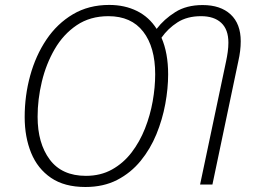

<svg xmlns="http://www.w3.org/2000/svg" viewBox="-20 -745 1023 775"><path d="M324.7 9.8Q240.2 9.8 186 -27.1Q131.8 -64 105.7 -127.9Q79.6 -191.9 79.6 -272.5Q79.6 -358.9 101.8 -439.7Q124 -520.5 167.2 -585Q210.4 -649.4 274.2 -687.3Q337.9 -725.1 420.9 -725.1Q483.4 -725.1 532.7 -700.7Q582 -676.3 612.3 -628.4Q642.1 -667.5 687.3 -696Q732.4 -724.6 797.9 -724.6Q870.1 -724.6 910.9 -686.8Q951.7 -648.9 951.7 -578.6Q951.7 -540 941.9 -497.6L837.4 0H787.6L892.6 -497.6Q896.5 -515.6 899.2 -535.2Q901.9 -554.7 901.9 -572.8Q901.9 -626 873 -652.8Q844.2 -679.7 791.5 -679.7Q735.4 -679.7 696.5 -654.8Q657.7 -629.9 631.8 -592.8Q658.7 -531.2 658.7 -444.8Q658.7 -388.2 647.2 -325.4Q635.7 -262.7 611.3 -203.1Q586.9 -143.6 547.6 -95.5Q508.3 -47.4 453.1 -18.8Q397.9 9.8 324.7 9.8ZM326.7 -35.2Q386.2 -35.2 432.1 -60.8Q478 -86.4 511 -129.4Q543.9 -172.4 565.2 -226.1Q586.4 -279.8 596.4 -336.4Q606.4 -393.1 606.4 -445.3Q606.4 -554.7 558.1 -617.2Q509.8 -679.7 417.5 -679.7Q343.8 -679.7 289.8 -643.3Q235.8 -606.9 200.9 -546.9Q166 -486.8 148.9 -415.3Q131.8 -343.8 131.8 -273.9Q131.8 -166.5 180.9 -100.8Q230 -35.2 326.7 -35.2Z"/></svg>

Font: Open Sans Light
Style: Italic
Weight: 300
Italic angle: -12°
Designer: Monotype Design Team
Foundry: Monotype Imaging Inc.
Version: Version 3.003; ttfautohint (v1.8.4)